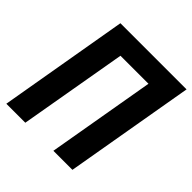

<svg xmlns="http://www.w3.org/2000/svg" viewBox="-190 -852 992 992"><g transform="rotate(45 306.0 -355.5)"><path d="M612.3 -710.9 489.3 0H350.1L452.6 -592.3H248L145 0H6.3L128.9 -710.9Z"/></g></svg>

Font: Roboto Condensed
Style: Bold Italic
Weight: 700
Italic angle: -12°
Designer: Christian Robertson
Foundry: Google
Version: Version 3.0